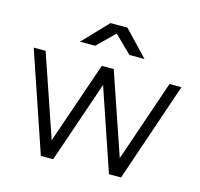

<svg xmlns="http://www.w3.org/2000/svg" viewBox="-104 -823 971 934"><g transform="rotate(15 382.0 -356.0)"><path d="M694 -500H754L584 0H523ZM353 -500H413L242 0H181ZM10 -500H70L241 0H180ZM353 -500H413L584 0H523ZM341 -711V-712H425L545 -586H469ZM340 -712H424V-711L296 -586H220Z"/></g></svg>

Font: Oak Sans Light
Style: Regular
Weight: 400
Designer: Erik Kennedy, Walven
Foundry: Erik Kennedy, Walven
Version: Version 1.100;Glyphs 3.1.2 (3151)